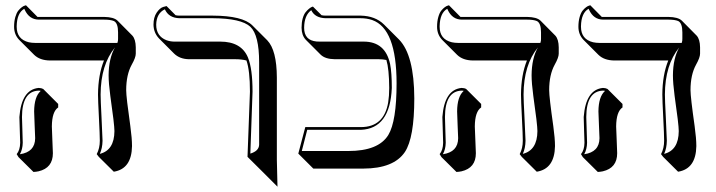

<svg xmlns="http://www.w3.org/2000/svg" viewBox="-20 -580 2705 725"><path d="M175.8 -102.5Q175.8 -93.3 177.7 -52Q179.7 -10.7 179.7 -1.5Q179.7 54.2 125.5 66.9Q116.2 68.8 106.4 69.3L49.8 13.2L43 2Q55.7 -13.2 56.2 -41Q56.2 -49.8 54.7 -88.4Q53.2 -128.4 53.2 -138.2Q61 -241.7 126 -248Q136.7 -247.6 143.1 -244.1L199.7 -187.5V-174.3Q176.3 -158.7 175.8 -102.5ZM456.5 -239.3Q456.5 -213.4 472.2 -103.5Q478.5 -57.1 478.5 -28.3Q477.1 57.6 409.7 68.4L353 12.2L345.2 2Q356.9 -20 356.9 -48.8Q356.9 -69.8 353.5 -136.2Q350.1 -202.1 350.1 -223.1Q350.6 -297.4 372.6 -351.6H168.5Q130.4 -352.1 108.9 -373L52.2 -429.7Q33.2 -449.7 33.2 -479Q33.2 -499.5 37.8 -515.6Q42.5 -531.7 49.1 -539.8Q55.7 -547.9 62.3 -552.7Q68.8 -557.6 73.2 -558.6L78.1 -560.1L121.6 -516.1Q124.5 -515.6 127 -516.1H373Q409.7 -515.6 423.8 -502L480 -445.3Q492.2 -431.6 492.7 -401.4V-377.4Q492.7 -362.8 477.5 -335.9Q456.5 -297.9 456.5 -239.3ZM423.3 -418Q426.3 -426.3 425.8 -434.1V-458Q425.8 -492.7 410.2 -500.5Q397.5 -505.9 373 -505.9H127Q90.3 -505.9 73.2 -543.5Q72.3 -545.9 71.8 -546.9Q43.9 -531.2 43 -481Q43 -479.5 43 -479Q43 -431.6 88.9 -420.4Q100.1 -418 111.8 -418ZM414.1 -400.9Q360.4 -335 359.9 -223.1Q359.9 -202.6 363.3 -137.7Q366.7 -70.8 367.2 -48.8Q366.7 -20 356.9 1Q411.6 -12.7 412.1 -85Q412.1 -109.4 396.5 -218.3Q390.1 -266.1 390.1 -295.9Q390.6 -359.9 414.1 -400.9ZM108.9 -159.2Q109.4 -214.4 132.8 -235.8V-237.3Q129.4 -237.8 126 -237.8Q63.5 -235.8 63 -138.2Q63 -128.9 64.5 -89.6Q65.9 -50.3 65.9 -41Q65.4 -16.1 55.2 2.4Q112.3 -5.9 112.8 -58.1Q112.8 -66.9 110.8 -106.9Q108.9 -148.9 108.9 -159.2Z M914.6 12.2 923.8 -233.9Q923.8 -313.5 910.6 -351.6Q892.1 -356.4 868.2 -356.4H693.4Q658.7 -356.9 637.2 -377.9L580.6 -434.6Q560.1 -456.1 559.6 -486.8Q559.6 -514.6 571.5 -532.2Q583.5 -549.8 596.2 -553.7L608.9 -557.1L643.1 -522.5Q650.4 -521 657.7 -521H783.7Q896 -520.5 932.6 -484.4L989.3 -427.7Q1024.9 -390.6 1025.4 -287.6V23.4Q1025.4 23.4 1027.8 125L971.2 68.4ZM925.3 0Q957.5 -9.8 958.5 -33.2V-344.2Q958.5 -447.3 925.3 -479Q890.6 -510.7 783.7 -511.2H657.7Q617.2 -512.2 602.5 -544.9Q570.8 -529.8 569.8 -486.8Q569.8 -443.4 608.4 -428.2Q622.1 -423.3 636.7 -422.9H811.5Q891.6 -422.9 916.5 -362.3Q933.6 -319.8 933.6 -233.9Z M1194.3 -522.5Q1202.1 -521 1209.5 -521H1341.8Q1397 -520 1430.2 -487.3L1486.8 -430.7Q1543.9 -372.1 1544.4 -208.5Q1544.4 -59.6 1508.8 -5.9Q1466.8 56.2 1352.1 56.6H1163.1L1106.4 0L1132.8 -100.1H1342.8Q1430.2 -100.1 1445.8 -193.4Q1449.7 -217.8 1449.7 -248Q1449.2 -319.8 1439 -353.5Q1425.3 -356.4 1410.2 -356.4H1244.1Q1208 -356.9 1190.9 -373.5L1134.3 -430.2Q1119.1 -446.8 1118.7 -475.1Q1118.7 -495.1 1123 -510.5Q1127.4 -525.9 1134 -533.9Q1140.6 -542 1146.7 -546.9Q1152.8 -551.8 1157.2 -553.7L1161.6 -555.2ZM1459.5 -248Q1453.1 -94.2 1342.8 -89.8H1140.1L1119.6 -9.8H1295.4Q1409.2 -9.8 1446.3 -70.3Q1477.5 -122.1 1477.5 -265.1Q1477.5 -472.2 1385.3 -504.4Q1365.2 -511.2 1341.8 -511.2H1209.5Q1169.4 -512.2 1155.3 -541.5Q1128.9 -522.5 1128.4 -475.1Q1128.4 -427.7 1175.3 -423.3Q1181.6 -422.9 1187.5 -422.9H1353.5Q1435.1 -422.9 1453.1 -337.9Q1459.5 -305.2 1459.5 -248Z M1772.9 -102.5Q1772.9 -93.3 1774.9 -52Q1776.9 -10.7 1776.9 -1.5Q1776.9 54.2 1722.7 66.9Q1713.4 68.8 1703.6 69.3L1647 13.2L1640.1 2Q1652.8 -13.2 1653.3 -41Q1653.3 -49.8 1651.9 -88.4Q1650.4 -128.4 1650.4 -138.2Q1658.2 -241.7 1723.1 -248Q1733.9 -247.6 1740.2 -244.1L1796.9 -187.5V-174.3Q1773.4 -158.7 1772.9 -102.5ZM2053.7 -239.3Q2053.7 -213.4 2069.3 -103.5Q2075.7 -57.1 2075.7 -28.3Q2074.2 57.6 2006.8 68.4L1950.2 12.2L1942.4 2Q1954.1 -20 1954.1 -48.8Q1954.1 -69.8 1950.7 -136.2Q1947.3 -202.1 1947.3 -223.1Q1947.8 -297.4 1969.7 -351.6H1765.6Q1727.5 -352.1 1706.1 -373L1649.4 -429.7Q1630.4 -449.7 1630.4 -479Q1630.4 -499.5 1635 -515.6Q1639.6 -531.7 1646.2 -539.8Q1652.8 -547.9 1659.4 -552.7Q1666 -557.6 1670.4 -558.6L1675.3 -560.1L1718.8 -516.1Q1721.7 -515.6 1724.1 -516.1H1970.2Q2006.8 -515.6 2021 -502L2077.1 -445.3Q2089.4 -431.6 2089.8 -401.4V-377.4Q2089.8 -362.8 2074.7 -335.9Q2053.7 -297.9 2053.7 -239.3ZM2020.5 -418Q2023.4 -426.3 2022.9 -434.1V-458Q2022.9 -492.7 2007.3 -500.5Q1994.6 -505.9 1970.2 -505.9H1724.1Q1687.5 -505.9 1670.4 -543.5Q1669.4 -545.9 1668.9 -546.9Q1641.1 -531.2 1640.1 -481Q1640.1 -479.5 1640.1 -479Q1640.1 -431.6 1686 -420.4Q1697.3 -418 1709 -418ZM2011.2 -400.9Q1957.5 -335 1957 -223.1Q1957 -202.6 1960.4 -137.7Q1963.9 -70.8 1964.4 -48.8Q1963.9 -20 1954.1 1Q2008.8 -12.7 2009.3 -85Q2009.3 -109.4 1993.7 -218.3Q1987.3 -266.1 1987.3 -295.9Q1987.8 -359.9 2011.2 -400.9ZM1706.1 -159.2Q1706.5 -214.4 1730 -235.8V-237.3Q1726.6 -237.8 1723.1 -237.8Q1660.6 -235.8 1660.2 -138.2Q1660.2 -128.9 1661.6 -89.6Q1663.1 -50.3 1663.1 -41Q1662.6 -16.1 1652.3 2.4Q1709.5 -5.9 1710 -58.1Q1710 -66.9 1708 -106.9Q1706.1 -148.9 1706.1 -159.2Z M2306.6 -102.5Q2306.6 -93.3 2308.6 -52Q2310.5 -10.7 2310.5 -1.5Q2310.5 54.2 2256.3 66.9Q2247.1 68.8 2237.3 69.3L2180.7 13.2L2173.8 2Q2186.5 -13.2 2187 -41Q2187 -49.8 2185.5 -88.4Q2184.1 -128.4 2184.1 -138.2Q2191.9 -241.7 2256.8 -248Q2267.6 -247.6 2273.9 -244.1L2330.6 -187.5V-174.3Q2307.1 -158.7 2306.6 -102.5ZM2587.4 -239.3Q2587.4 -213.4 2603 -103.5Q2609.4 -57.1 2609.4 -28.3Q2607.9 57.6 2540.5 68.4L2483.9 12.2L2476.1 2Q2487.8 -20 2487.8 -48.8Q2487.8 -69.8 2484.4 -136.2Q2481 -202.1 2481 -223.1Q2481.4 -297.4 2503.4 -351.6H2299.3Q2261.2 -352.1 2239.7 -373L2183.1 -429.7Q2164.1 -449.7 2164.1 -479Q2164.1 -499.5 2168.7 -515.6Q2173.3 -531.7 2179.9 -539.8Q2186.5 -547.9 2193.1 -552.7Q2199.7 -557.6 2204.1 -558.6L2209 -560.1L2252.4 -516.1Q2255.4 -515.6 2257.8 -516.1H2503.9Q2540.5 -515.6 2554.7 -502L2610.8 -445.3Q2623 -431.6 2623.5 -401.4V-377.4Q2623.5 -362.8 2608.4 -335.9Q2587.4 -297.9 2587.4 -239.3ZM2554.2 -418Q2557.1 -426.3 2556.6 -434.1V-458Q2556.6 -492.7 2541 -500.5Q2528.3 -505.9 2503.9 -505.9H2257.8Q2221.2 -505.9 2204.1 -543.5Q2203.1 -545.9 2202.6 -546.9Q2174.8 -531.2 2173.8 -481Q2173.8 -479.5 2173.8 -479Q2173.8 -431.6 2219.7 -420.4Q2231 -418 2242.7 -418ZM2544.9 -400.9Q2491.2 -335 2490.7 -223.1Q2490.7 -202.6 2494.1 -137.7Q2497.6 -70.8 2498 -48.8Q2497.6 -20 2487.8 1Q2542.5 -12.7 2543 -85Q2543 -109.4 2527.3 -218.3Q2521 -266.1 2521 -295.9Q2521.5 -359.9 2544.9 -400.9ZM2239.7 -159.2Q2240.2 -214.4 2263.7 -235.8V-237.3Q2260.3 -237.8 2256.8 -237.8Q2194.3 -235.8 2193.8 -138.2Q2193.8 -128.9 2195.3 -89.6Q2196.8 -50.3 2196.8 -41Q2196.3 -16.1 2186 2.4Q2243.2 -5.9 2243.7 -58.1Q2243.7 -66.9 2241.7 -106.9Q2239.7 -148.9 2239.7 -159.2Z"/></svg>

Font: Linux Biolinum Shadow O
Style: Bold
Weight: 700
Designer: Philipp H. Poll
Foundry: Philipp H. Poll
Version: Version 0.9.2